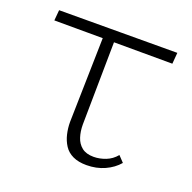

<svg xmlns="http://www.w3.org/2000/svg" viewBox="-84 -494 583 582"><g transform="rotate(20 207.5 -203.0)"><path d="M10 -375 13 -409 394 -410 391 -374ZM160 -102 167 -407H203L199 -108Q199 -86 205 -67.5Q211 -49 225 -38Q239 -27 263 -27Q282 -27 301.5 -34.5Q321 -42 335 -59L353 -40Q336 -20 309.5 -8Q283 4 251 4Q225 4 207 -4.5Q189 -13 179 -28.5Q169 -44 164.5 -63Q160 -82 160 -102Z"/></g></svg>

Font: Ysabeau Infant ExtraLight
Style: Regular
Weight: 250
Designer: Christian Thalmann (Catharsis Fonts)
Version: Version 2.001;gftools[0.9.30]; featfreeze: ss01,ss02,lnum